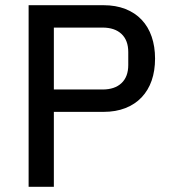

<svg xmlns="http://www.w3.org/2000/svg" viewBox="-20 -718 656 738"><path d="M90 0V-698H378Q425 -698 462 -683.5Q499 -669 524.5 -642Q550 -615 563 -577Q576 -539 576 -493Q576 -446 563 -408.5Q550 -371 524.5 -344Q499 -317 462 -302.5Q425 -288 378 -288H187V0ZM187 -374H374Q421 -374 447 -398.5Q473 -423 473 -468V-518Q473 -563 447 -587.5Q421 -612 374 -612H187Z"/></svg>

Font: IBM Plex Sans Arabic Text
Style: Regular
Weight: 450
Designer: Mike Abbink, Paul van der Laan, Pieter van Rosmalen, Wael Morcos, Khajak Apelian
Foundry: Bold Monday
Version: Version 1.2